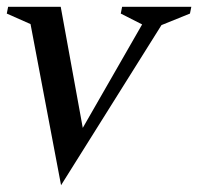

<svg xmlns="http://www.w3.org/2000/svg" viewBox="-21 -520 584 566"><path d="M159 26 69 -449 -1 -480 3 -500H158L223 -143L398 -448L335 -480L339 -500H543L539 -480L455 -446Z"/></svg>

Font: Wittgenstein-Italic Regular
Style: Italic
Weight: 400
Italic angle: -11°
Designer: Jörg Drees
Foundry: Jörg Drees
Version: Version 1.000; ttfautohint (v1.8.4.7-5d5b)